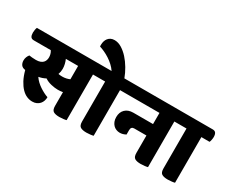

<svg xmlns="http://www.w3.org/2000/svg" viewBox="-159 -1355 2232 1833"><g transform="rotate(30 957.0 -439.0)"><path d="M714 -620Q738 -620 748.5 -605Q759 -590 759 -561Q759 -545 755.5 -528Q752 -511 747 -502H657V1Q649 4 625 7Q601 10 581 10Q537 10 515 -3.5Q493 -17 493 -62V-213Q465 -208 438 -208Q405 -208 364 -217.5Q323 -227 292 -248Q257 -229 216 -222Q232 -198 253 -178.5Q274 -159 297.5 -143.5Q321 -128 344.5 -116Q368 -104 389 -97Q389 -76 382.5 -56.5Q376 -37 363 -22Q350 -7 330 2.5Q310 12 283 12Q251 12 221 -1Q191 -14 164 -42Q137 -70 114 -113Q91 -156 75 -216Q43 -220 29 -239.5Q15 -259 15 -288Q15 -308 22 -325.5Q29 -343 40 -356Q52 -354 71.5 -352Q91 -350 115 -350Q142 -350 161 -357Q180 -364 191 -375.5Q202 -387 207 -402Q212 -417 212 -434Q212 -450 207.5 -467.5Q203 -485 192 -502H5Q-20 -502 -30 -517.5Q-40 -533 -40 -563Q-40 -575 -37 -593Q-34 -611 -29 -620ZM412 -338Q434 -338 455 -342.5Q476 -347 493 -355V-502H358Q368 -479 374 -454Q380 -429 380 -403Q380 -372 369 -342Q388 -338 412 -338Z M794 -620Q776 -647 750 -671Q724 -695 694.5 -714Q665 -733 635.5 -746.5Q606 -760 582 -767Q581 -772 581 -777Q581 -782 581 -787Q581 -807 586.5 -825.5Q592 -844 603.5 -858.5Q615 -873 632 -881.5Q649 -890 673 -890Q713 -890 752 -866Q791 -842 825.5 -804Q860 -766 888.5 -717.5Q917 -669 935 -620H1012Q1036 -620 1046.5 -605Q1057 -590 1057 -561Q1057 -548 1053.5 -529.5Q1050 -511 1045 -502H955V1Q947 4 923 7Q899 10 879 10Q835 10 813 -3.5Q791 -17 791 -62V-502H734Q709 -502 699 -517.5Q689 -533 689 -563Q689 -575 692 -593Q695 -611 700 -620Z M1390 -379V-502H1027Q1002 -502 992 -517.5Q982 -533 982 -563Q982 -575 985 -593Q988 -611 993 -620H1611Q1635 -620 1645.5 -605Q1656 -590 1656 -561Q1656 -548 1652.5 -529.5Q1649 -511 1644 -502H1554V1Q1546 4 1522 7Q1498 10 1478 10Q1434 10 1412 -3.5Q1390 -17 1390 -62V-253H1256Q1221 -253 1221 -215V-166Q1204 -157 1188 -152.5Q1172 -148 1155 -148Q1135 -148 1116 -155.5Q1097 -163 1083 -177.5Q1069 -192 1060.5 -213Q1052 -234 1052 -262Q1052 -316 1084.5 -347.5Q1117 -379 1173 -379Z M1909 -620Q1933 -620 1943.5 -605Q1954 -590 1954 -561Q1954 -548 1950.5 -529.5Q1947 -511 1942 -502H1852V1Q1844 4 1820 7Q1796 10 1776 10Q1732 10 1710 -3.5Q1688 -17 1688 -62V-502H1631Q1606 -502 1596 -517.5Q1586 -533 1586 -563Q1586 -575 1589 -593Q1592 -611 1597 -620Z"/></g></svg>

Font: Baloo
Style: Regular
Weight: 400
Designer: Sarang Kulkarni and Ek Type
Foundry: Ek Type
Version: Version 1.100;PS 1.000;hotconv 1.0.88;makeotf.lib2.5.647800;